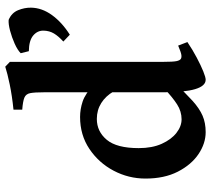

<svg xmlns="http://www.w3.org/2000/svg" viewBox="-56 -741 811 739"><g transform="rotate(-90 349.5 -371.5)"><path d="M557.1 -55.7Q527.3 -35.6 497.3 -19.8Q467.3 -3.9 444.3 5.4Q421.4 14.6 412.1 14.6Q363.8 14.6 363.8 -147.5V-607.4Q363.8 -643.6 360.6 -660.4Q357.4 -677.2 343.3 -683.1Q329.1 -689 296.9 -691.4V-725.1Q350.1 -730.5 393.6 -739.5Q437 -748.5 462.4 -756.8L481 -738.8V-146Q481 -111.8 483.6 -98.4Q486.3 -85 492.2 -81.1Q497.6 -77.6 507.3 -78.9Q517.1 -80.1 543.5 -91.3ZM399.9 -105Q359.9 -62 330.6 -35.6Q301.3 -9.3 273.7 2.7Q246.1 14.6 210.4 14.6Q167 14.6 126 -12.9Q85 -40.5 58.3 -92.5Q31.7 -144.5 31.7 -216.8Q31.7 -282.2 62 -339.6Q92.3 -397 145.8 -432.9Q199.2 -468.8 269 -468.8Q298.3 -468.8 328.1 -459Q357.9 -449.2 396 -414.1Q396 -356.4 367.2 -339.4Q349.6 -370.1 322.5 -387.2Q295.4 -404.3 261.2 -404.3Q212.9 -404.3 180.9 -366Q148.9 -327.6 148.9 -243.2Q148.9 -191.4 165.5 -154.5Q182.1 -117.7 207.5 -97.9Q232.9 -78.1 259.8 -78.1Q290 -78.1 316.9 -95.2Q343.8 -112.3 378.4 -145Q382.3 -143.1 387 -134.3Q391.6 -125.5 395.3 -116.5Q398.9 -107.4 399.9 -105ZM689.5 -657.7Q689 -615.7 660.9 -576.9Q632.8 -538.1 585.4 -508.3L559.1 -533.2Q579.6 -551.8 590.1 -569.3Q600.6 -586.9 601.1 -609.4Q601.6 -632.8 582.3 -649.2Q563 -665.5 522 -666L514.2 -697.3Q526.4 -709.5 550.8 -720.5Q575.2 -731.4 601.1 -738.3Q627 -745.1 642.6 -743.7Q669.4 -732.4 679.7 -707.5Q689.9 -682.6 689.5 -657.7Z"/></g></svg>

Font: Gentium Plus
Style: Bold
Weight: 700
Designer: Victor Gaultney, Annie Olsen, Iska Routamaa, Becca Hirsbrunner
Foundry: SIL International
Version: Version 6.101